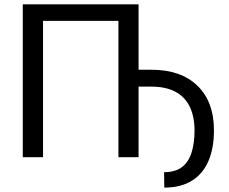

<svg xmlns="http://www.w3.org/2000/svg" viewBox="-20 -731 1064 893"><path d="M624.5 -710.9V0H530.8V-633.8H180.2V0H85.9V-710.9ZM579.1 -328.1V-406.7H683.6Q821.3 -406.7 898.2 -332.3Q975.1 -257.8 975.1 -125Q975.1 -40.5 949 19Q922.9 78.6 871.6 110.1Q820.3 141.6 744.1 141.6L743.2 69.8Q795.9 69.8 826.9 45.7Q857.9 21.5 871.3 -22.5Q884.8 -66.4 884.8 -125Q884.3 -190.9 861.8 -236.1Q839.4 -281.2 794.9 -304.7Q750.5 -328.1 683.6 -328.1Z"/></svg>

Font: RobotoDEMO
Style: Regular
Weight: 400
Designer: Christian Robertson
Foundry: Google
Version: Version 2.136